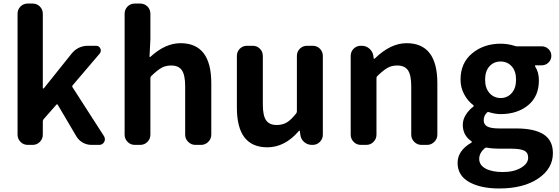

<svg xmlns="http://www.w3.org/2000/svg" viewBox="-20 -818 3158 1084"><path d="M136.7 0Q112.3 0 95.7 -17.1Q79.1 -34.2 79.1 -57.6V-740.2Q79.1 -764.6 95.7 -781.2Q112.3 -797.9 136.7 -797.9H164.1Q188.5 -797.9 205.1 -781.2Q221.7 -764.6 221.7 -740.2V-320.3Q221.7 -318.4 223.6 -318.4Q225.6 -318.4 227.5 -319.3L383.8 -514.6Q419.9 -559.6 477.5 -559.6H522.5Q539.1 -559.6 546.4 -544.4Q553.7 -529.3 543 -515.6L390.6 -336.9Q385.7 -331.1 389.6 -325.2L567.4 -48.8Q572.3 -40 572.3 -31.2Q572.3 -24.4 568.4 -16.6Q558.6 0 540 0H497.1Q469.7 0 446.8 -13.2Q423.8 -26.4 410.2 -49.8L306.6 -225.6Q302.7 -232.4 297.9 -226.6L226.6 -145.5Q221.7 -139.6 221.7 -132.8V-57.6Q221.7 -34.2 205.1 -17.1Q188.5 0 164.1 0Z M741.2 0Q716.8 0 700.2 -17.1Q683.6 -34.2 683.6 -57.6V-740.2Q683.6 -764.6 700.2 -781.2Q716.8 -797.9 741.2 -797.9H771.5Q795.9 -797.9 812.5 -781.2Q829.1 -764.6 829.1 -740.2V-596.7L824.2 -499Q824.2 -497.1 825.7 -496.1Q827.1 -495.1 829.1 -497.1Q913.1 -574.2 999 -574.2Q1172.9 -574.2 1172.9 -348.6V-57.6Q1172.9 -34.2 1155.8 -17.1Q1138.7 0 1115.2 0H1083Q1059.6 0 1042.5 -17.1Q1025.4 -34.2 1025.4 -57.6V-331.1Q1025.4 -394.5 1006.8 -421.4Q988.3 -448.2 946.3 -448.2Q915 -448.2 891.1 -434.6Q867.2 -420.9 835 -389.6Q829.1 -384.8 829.1 -377.9V-57.6Q829.1 -34.2 812.5 -17.1Q795.9 0 771.5 0Z M1489.3 13.7Q1317.4 13.7 1317.4 -210V-502Q1317.4 -526.4 1334 -543Q1350.6 -559.6 1375 -559.6H1406.2Q1430.7 -559.6 1447.3 -543Q1463.9 -526.4 1463.9 -502V-228.5Q1463.9 -165 1482.4 -138.7Q1501 -112.3 1542 -112.3Q1575.2 -112.3 1599.6 -127Q1624 -141.6 1651.4 -176.8Q1656.2 -181.6 1656.2 -189.5V-502Q1656.2 -526.4 1672.9 -543Q1689.5 -559.6 1713.9 -559.6H1745.1Q1769.5 -559.6 1786.1 -543Q1802.7 -526.4 1802.7 -502V-57.6Q1802.7 -34.2 1786.1 -17.1Q1769.5 0 1745.1 0H1741.2Q1715.8 0 1697.3 -16.1Q1678.7 -32.2 1675.8 -56.6L1672.9 -78.1Q1671.9 -80.1 1669.9 -80.1Q1668 -80.1 1667 -78.1Q1587.9 13.7 1489.3 13.7Z M2017.6 0Q1993.2 0 1976.6 -17.1Q1960 -34.2 1960 -57.6V-502Q1960 -526.4 1976.6 -543Q1993.2 -559.6 2017.6 -559.6H2022.5Q2046.9 -559.6 2065.4 -543.5Q2084 -527.3 2087.9 -502.9L2089.8 -488.3Q2089.8 -486.3 2091.8 -486.3Q2093.8 -486.3 2095.7 -487.3Q2184.6 -574.2 2275.4 -574.2Q2449.2 -574.2 2449.2 -348.6V-57.6Q2449.2 -34.2 2432.1 -17.1Q2415 0 2391.6 0H2359.4Q2335.9 0 2318.8 -17.1Q2301.8 -34.2 2301.8 -57.6V-331.1Q2301.8 -394.5 2283.2 -421.4Q2264.6 -448.2 2222.7 -448.2Q2191.4 -448.2 2167.5 -434.6Q2143.6 -420.9 2111.3 -389.6Q2105.5 -384.8 2105.5 -377.9V-57.6Q2105.5 -34.2 2088.9 -17.1Q2072.3 0 2047.9 0Z M2797.9 246.1Q2693.4 246.1 2628.4 209.5Q2563.5 172.9 2563.5 101.6Q2563.5 32.2 2641.6 -12.7Q2643.6 -13.7 2643.6 -16.6Q2643.6 -19.5 2641.6 -20.5Q2592.8 -53.7 2592.8 -113.3Q2592.8 -142.6 2609.9 -169.9Q2627 -197.3 2653.3 -216.8Q2654.3 -217.8 2654.3 -219.7Q2654.3 -221.7 2653.3 -223.6Q2622.1 -246.1 2601.1 -284.7Q2580.1 -323.2 2580.1 -368.2Q2580.1 -462.9 2646 -517.1Q2711.9 -571.3 2806.6 -571.3Q2845.7 -571.3 2883.8 -559.6Q2890.6 -556.6 2897.5 -556.6H3038.1Q3060.5 -556.6 3076.7 -541Q3092.8 -525.4 3092.8 -502.9Q3092.8 -480.5 3076.7 -464.8Q3060.5 -449.2 3038.1 -449.2H3003.9Q3002 -449.2 3000.5 -447.3Q2999 -445.3 3001 -443.4Q3022.5 -410.2 3022.5 -364.3Q3022.5 -273.4 2961.4 -223.6Q2900.4 -173.8 2806.6 -173.8Q2776.4 -173.8 2741.2 -184.6Q2734.4 -187.5 2729.5 -182.6Q2710.9 -165 2710.9 -138.7Q2710.9 -115.2 2731 -104Q2751 -92.8 2798.8 -92.8H2893.6Q2997.1 -92.8 3049.3 -59.1Q3101.6 -25.4 3101.6 46.9Q3101.6 133.8 3018.6 189.9Q2935.5 246.1 2797.9 246.1ZM2893.6 -368.2Q2893.6 -416 2869.1 -443.4Q2844.7 -470.7 2806.2 -470.7Q2767.6 -470.7 2743.2 -443.4Q2718.8 -416 2718.8 -368.2Q2718.8 -320.3 2743.7 -292.5Q2768.6 -264.6 2806.6 -264.6Q2844.7 -264.6 2869.1 -292.5Q2893.6 -320.3 2893.6 -368.2ZM2819.3 153.3Q2880.9 153.3 2921.4 129.4Q2961.9 105.5 2961.9 72.3Q2961.9 43 2939 32.2Q2916 21.5 2868.2 21.5H2800.8Q2758.8 21.5 2729.5 15.6Q2727.5 15.6 2725.6 15.6Q2720.7 15.6 2716.8 18.6Q2685.5 45.9 2685.5 79.1Q2685.5 114.3 2721.7 133.8Q2757.8 153.3 2819.3 153.3Z"/></svg>

Font: Gen Jyuu Gothic Bold
Style: Bold
Weight: 700
Designer: [Source Han Sans]
Ryoko NISHIZUKA  (kana & ideographs); Paul D. Hunt (Latin, Greek & Cyrillic); Wenlong ZHANG  (bopomofo
Version: Version 1.002.20150607